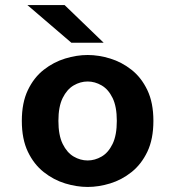

<svg xmlns="http://www.w3.org/2000/svg" viewBox="-20 -730 690 761"><path d="M327.5 11Q284 11 238.2 -3Q192.5 -17 153.5 -47.8Q114.5 -78.5 90.5 -128.5Q66.5 -178.5 66.5 -251Q66.5 -323 90.5 -373Q114.5 -423 153.5 -453.5Q192.5 -484 238.2 -498Q284 -512 327.5 -512Q371 -512 416.8 -498Q462.5 -484 501.2 -453.5Q540 -423 564 -373Q588 -323 588 -251Q588 -178.5 564 -128.5Q540 -78.5 501.2 -47.8Q462.5 -17 416.8 -3Q371 11 327.5 11ZM327.5 -94Q356 -94 382.8 -109.5Q409.5 -125 426.2 -159.5Q443 -194 443 -251Q443 -307.5 426.2 -341.8Q409.5 -376 382.8 -391.5Q356 -407 327.5 -407Q298.5 -407 272 -391.5Q245.5 -376 228.5 -341.8Q211.5 -307.5 211.5 -251Q211.5 -194 228.5 -159.5Q245.5 -125 272 -109.5Q298.5 -94 327.5 -94ZM263 -560.5 88.5 -710H236L391 -560.5Z"/></svg>

Font: Trispace SemiBold
Style: Regular
Weight: 600
Designer: Tyler Finck
Foundry: Etcetera Type Company
Version: Version 1.210; ttfautohint (v1.8.3)